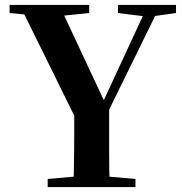

<svg xmlns="http://www.w3.org/2000/svg" viewBox="-20 -761 741 781"><path d="M174 0V-33L332 -47H371L531 -33V0ZM279 0Q280 -39 280.5 -71.5Q281 -104 281.5 -140.5Q282 -177 282 -224.5Q282 -272 282 -339H424Q424 -272 424 -225Q424 -178 424 -141.5Q424 -105 424.5 -72Q425 -39 426 0ZM301 -252 60 -741H221L417 -322H388L395 -338L582 -741H633L393 -252ZM19 -708V-741H343V-708L205 -694H166ZM460 -708V-741H696V-708L596 -694H573Z"/></svg>

Font: Noto Serif TC
Style: Bold
Weight: 700
Designer: Ryoko NISHIZUKA 西塚涼子 (kana & ideographs); Frank Grießhammer (Latin, Greek & Cyrillic); Wenlong ZHANG 张文龙 (bopomofo); San
Foundry: Adobe
Version: Version 2.002-H1;hotconv 1.1.0;makeotfexe 2.6.0